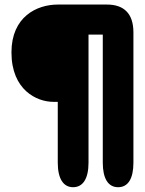

<svg xmlns="http://www.w3.org/2000/svg" viewBox="-20 -686 620 821"><path d="M208 -250.5H227V9.5C227 77.5 250.5 114.5 292.5 114.5C335 114.5 358.5 77.5 358.5 9.5V-538H419.5V9.5C419.5 77.5 442.5 114.5 485 114.5C528 114.5 550.5 77.5 550.5 9.5V-547.5C550.5 -629 509 -666.5 437.5 -666.5H227C137.5 -666.5 29 -614.5 29 -462C29 -301 137.5 -250.5 208 -250.5Z"/></svg>

Font: RTM Light Light
Style: Regular
Weight: 300
Designer: after Tyler Finck
Foundry: An Endless Supply
Version: Version 1.000;Glyphs 3.2.1 (3258)